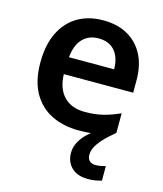

<svg xmlns="http://www.w3.org/2000/svg" viewBox="-116 -638 813 957"><g transform="rotate(15 290.5 -160.0)"><path d="M404 113Q404 134 415.5 144.5Q427 155 445 155Q462 155 475.5 152Q489 149 498 147V222Q483 226 466.5 229Q450 232 427 232Q373 232 343 203Q313 174 313 127Q313 98 327.5 71Q342 44 366 22Q390 0 416 -16L506 -27Q466 6 444 31Q422 56 413 75Q404 94 404 113ZM299 -552Q372 -552 424.5 -522.5Q477 -493 506 -438.5Q535 -384 535 -306V-242H177Q179 -168 218 -127.5Q257 -87 326 -87Q379 -87 420.5 -97.5Q462 -108 506 -128V-27Q466 -8 423 1Q380 10 320 10Q241 10 179.5 -20.5Q118 -51 83.5 -113Q49 -175 49 -267Q49 -360 80.5 -423.5Q112 -487 168 -519.5Q224 -552 299 -552ZM299 -459Q249 -459 217.5 -426.5Q186 -394 180 -330H413Q413 -368 400.5 -397Q388 -426 363 -442.5Q338 -459 299 -459Z"/></g></svg>

Font: Noto Sans Hebrew SemiBold
Style: Regular
Weight: 600
Designer: Monotype Design Team
Foundry: Monotype Imaging Inc.
Version: Version 2.003